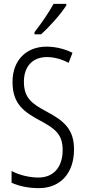

<svg xmlns="http://www.w3.org/2000/svg" viewBox="-20 -966 444 996"><path d="M324 -938V-946H258C231 -898 200 -852 159 -799V-788H193C234 -824 296 -893 324 -938ZM364 -191C364 -293 315 -338 222 -387C145 -428 104 -458 104 -542C104 -619 147 -670 224 -670C256 -670 297 -661 336 -640L356 -692C323 -709 274 -724 223 -724C118 -725 44 -654 45 -540C45 -427 104 -386 185 -342C270 -297 305 -267 305 -187C305 -104 262 -45 179 -45C135 -45 81 -57 40 -79V-18C81 1 132 10 181 10C294 10 364 -68 364 -191Z"/></svg>

Font: Noto Sans Bengali ExtraCondensed Light
Style: Regular
Weight: 300
Width: 2
Designer: Joana Ranito - Universal Thirst; Jelle Bosma - Monotype Design Team
Foundry: Universal Thirst ehf.
Version: Version 3.000